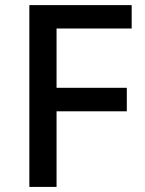

<svg xmlns="http://www.w3.org/2000/svg" viewBox="-20 -734 568 754"><path d="M202.1 -296.9H478V-389.2H202.1V-622.1H497.1V-713.9H95.2V0H202.1Z"/></svg>

Font: Noto Reveo Sans
Style: Regular
Weight: 500
Designer: Monotype Design Team
Foundry: Monotype Imaging Inc.
Version: Version 2.007